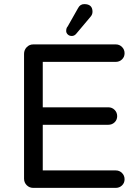

<svg xmlns="http://www.w3.org/2000/svg" viewBox="-20 -914 678 934"><path d="M586 -42Q586 -24 573.5 -12Q561 0 543 0H142Q123 0 110 -13Q97 -26 97 -45V-652Q97 -671 110 -684.5Q123 -698 142 -698H543Q561 -698 573.5 -685.5Q586 -673 586 -655Q586 -637 573.5 -625Q561 -613 543 -613H188V-392H507Q525 -392 537.5 -379.5Q550 -367 550 -349Q550 -331 537.5 -319Q525 -307 507 -307H188V-85H543Q561 -85 573.5 -72.5Q586 -60 586 -42ZM360 -875Q370 -894 390 -894Q430 -894 430 -857Q430 -843 420 -832L351 -750Q342 -739 329.5 -739Q317 -739 309.5 -746.5Q302 -754 302 -763Q302 -778 309 -785Z"/></svg>

Font: Varela Round
Style: Regular
Weight: 400
Designer: Joe Prince
Foundry: Joe Prince
Version: Version 1.000